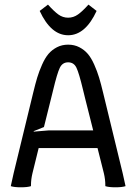

<svg xmlns="http://www.w3.org/2000/svg" viewBox="-20 -795 580 817"><path d="M391.1 -748.5Q343.3 -645 270 -645Q196.8 -645 148.9 -748.5L184.1 -775.4Q209.5 -747.1 228.3 -733.4Q247.1 -719.7 270 -719.7Q292.5 -719.7 311.8 -733.4Q331.1 -747.1 356.4 -775.4ZM38.1 -58.1 121.1 -399.9Q130.4 -438.5 138.4 -465.1Q146.5 -491.7 159.2 -520.3Q171.9 -548.8 186.5 -565.9Q201.2 -583 222.4 -594Q243.7 -605 270 -605Q296.4 -605 317.6 -594Q338.9 -583 353.5 -565.9Q368.2 -548.8 380.9 -520.3Q393.6 -491.7 401.6 -465.1Q409.7 -438.5 418.9 -399.9L502 -58.1L514.2 -2.9Q499.5 2 471.2 2Q442.9 2 428.2 -2.9V-6.8Q428.2 -31.7 421.9 -58.1L395 -165H144.5L118.2 -58.1Q111.8 -31.7 111.8 -6.8V-2.9Q97.2 2 68.8 2Q40.5 2 25.9 -2.9Q33.2 -38.6 38.1 -58.1ZM167 -254.4 123 -236.8 124 -234.9 188 -240.2H376.5L342.8 -374Q339.4 -388.7 333 -414.1Q316.4 -483.4 305.4 -506.6Q294.4 -529.8 270 -529.8Q245.6 -529.8 234.4 -506.3Q223.1 -482.9 206.1 -411.6Q200.2 -387.7 196.8 -374Z"/></svg>

Font: Nikodecs
Style: Medium
Weight: 500
Version: Version 0.29